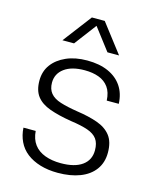

<svg xmlns="http://www.w3.org/2000/svg" viewBox="-112 -807 725 894"><g transform="rotate(15 251.0 -360.0)"><path d="M252 10Q205 10 167 -1.5Q129 -13 102 -34Q75 -55 60.5 -85.5Q46 -116 44 -152H103Q106 -113 125 -87.5Q144 -62 177.5 -49.5Q211 -37 254 -37Q321 -37 357 -63Q393 -89 393 -136Q393 -170 378.5 -190Q364 -210 332.5 -221Q301 -232 250 -239Q188 -249 145 -264.5Q102 -280 80.5 -308Q59 -336 59 -383Q59 -428 83 -460.5Q107 -493 150 -512Q193 -531 251 -531Q310 -531 352.5 -512Q395 -493 418.5 -458Q442 -423 444 -374H386Q384 -414 366.5 -438Q349 -462 319.5 -473Q290 -484 251 -484Q188 -484 153 -458Q118 -432 118 -389Q118 -358 134 -338.5Q150 -319 183 -308.5Q216 -298 267 -290Q323 -282 365.5 -267Q408 -252 431 -222.5Q454 -193 454 -141Q454 -93 429 -59Q404 -25 358.5 -7.5Q313 10 252 10ZM114 -592 219 -730H281L387 -592H331L250 -698L170 -592Z"/></g></svg>

Font: Mona Sans Light
Style: Regular
Weight: 300
Designer: Deni Anggara
Foundry: GitHub
Version: Version 2.000